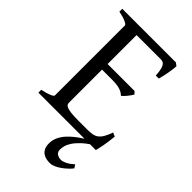

<svg xmlns="http://www.w3.org/2000/svg" viewBox="-250 -697 996 996"><g transform="rotate(45 248.0 -199.0)"><path d="M434.1 146Q423.8 159.2 409.9 171.9Q396 184.6 381.3 194.6Q366.7 204.6 352.1 210.7Q337.4 216.8 325.2 216.8Q311 216.8 297.4 213.9Q283.7 210.9 272.9 203.1Q262.2 195.3 255.6 181.6Q249 168 249 146Q249 102.1 287.1 60.1Q315.4 29.3 362.8 0H24.4V-21Q57.6 -27.8 76.4 -35.9Q95.2 -43.9 95.2 -50.8V-564Q95.2 -569.8 77.4 -578.6Q59.6 -587.4 24.4 -594.2V-615.2H418L434.1 -603Q433.1 -590.3 431.2 -575.2Q429.2 -560.1 426.3 -544.9Q423.3 -529.8 420.2 -516.1Q417 -502.4 414.1 -493.2H392.1Q391.1 -515.6 387.9 -530.8Q384.8 -545.9 379.9 -554.9Q375 -564 367.9 -567.6Q360.8 -571.3 352.1 -571.3H173.3V-358.9H371.1L383.8 -345.2Q379.9 -338.4 374.3 -330.6Q368.7 -322.8 362.5 -315.2Q356.4 -307.6 350.3 -301.3Q344.2 -294.9 338.9 -291Q331.5 -298.3 323 -303.2Q314.5 -308.1 303.5 -311.5Q292.5 -314.9 277.6 -316.4Q262.7 -317.9 242.2 -317.9H173.3V-75.2Q173.3 -67.9 176.8 -62.3Q180.2 -56.6 190.9 -52.5Q201.7 -48.3 221.2 -46.1Q240.7 -43.9 272.9 -43.9H335.9Q358.4 -43.9 374.3 -46.4Q390.1 -48.8 402.3 -57.4Q414.6 -65.9 424.6 -82.5Q434.6 -99.1 444.8 -127.9L465.8 -119.1Q461.9 -77.1 455.8 -45.7Q449.7 -14.2 445.8 0H402.8Q380.4 15.1 364.7 30.3Q343.3 50.8 331.5 68.8Q319.8 86.9 315.9 102.1Q312 117.2 312 128.9Q312 147 323.7 155.5Q335.4 164.1 354 164.1Q366.2 164.1 384 155.3Q401.9 146.5 422.4 127.9Z"/></g></svg>

Font: Gentium Plus Eur
Style: Regular
Weight: 400
Designer: J. Victor Gaultney, Annie Olsen, Iska Routamaa, Becca Hirsbrunner
Foundry: SIL International
Version: Version 5.000